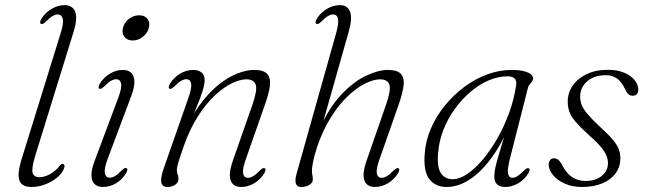

<svg xmlns="http://www.w3.org/2000/svg" viewBox="-20 -738 2576 766"><path d="M274 -612.5 121.5 -119.5Q105 -66 110.2 -48.5Q115.5 -31 136.5 -31Q157 -31 179 -42.8Q201 -54.5 218 -76.5Q221.5 -81 224.5 -82.8Q227.5 -84.5 230.5 -84Q235 -83.5 236.8 -79.5Q238.5 -75.5 236 -68.5Q230 -48.5 209.5 -31Q189 -13.5 161.5 -2.8Q134 8 105 8Q80.5 8 67.5 -3Q54.5 -14 54.2 -39Q54 -64 67 -105.5L221.5 -604Q235 -646.5 230.2 -663.5Q225.5 -680.5 210.5 -680.5Q201 -680.5 189.8 -674Q178.5 -667.5 162.5 -651.5Q156 -645.5 151.8 -643.2Q147.5 -641 143.5 -643Q139.5 -644.5 140.2 -649.5Q141 -654.5 144 -661Q154.5 -678.5 169.5 -691Q184.5 -703.5 202 -710.5Q219.5 -717.5 237.5 -717.5Q258.5 -717.5 270.5 -706Q282.5 -694.5 283.8 -671.2Q285 -648 274 -612.5Z M410 -105.5Q394.5 -63.5 398.5 -46.2Q402.5 -29 417.5 -29Q427.5 -29 438.8 -35.5Q450 -42 465.5 -58Q472 -64.5 476.2 -66.8Q480.5 -69 484.5 -67Q488.5 -65.5 488 -60.5Q487.5 -55.5 484 -49Q469 -22.5 443.5 -7.2Q418 8 390.5 8Q369.5 8 357.2 -3.8Q345 -15.5 344.8 -38.5Q344.5 -61.5 357.5 -96L451 -345.5Q467 -388 463 -405Q459 -422 443.5 -422Q434.5 -422 423 -415.8Q411.5 -409.5 395.5 -393Q389 -387 384.8 -384.8Q380.5 -382.5 376.5 -384Q372.5 -386 373.2 -390.8Q374 -395.5 377 -402Q392.5 -428.5 417.8 -443.8Q443 -459 470 -459Q491.5 -459 503.5 -447.5Q515.5 -436 516.2 -412.8Q517 -389.5 503.5 -354.5ZM509.5 -576.5Q488 -576.5 476.8 -590.8Q465.5 -605 470 -624Q473 -639 482.5 -651Q492 -663 506 -670Q520 -677 535 -677Q557.5 -677 568.2 -663Q579 -649 574 -628.5Q571.5 -614.5 561.8 -602.8Q552 -591 538.5 -583.8Q525 -576.5 509.5 -576.5Z M656.5 -384Q652.5 -386 653.2 -390.8Q654 -395.5 657 -402Q672.5 -428.5 698 -443.8Q723.5 -459 751 -459Q771 -459 783.8 -449Q796.5 -439 796.5 -418Q796.5 -406 792.2 -389Q788 -372 777.8 -345Q767.5 -318 749.8 -274.8Q732 -231.5 704.5 -167L710 -195.5Q740 -269.5 777.2 -320Q814.5 -370.5 853.5 -401.2Q892.5 -432 928.8 -445.5Q965 -459 993 -459Q1032 -459 1046.2 -442.8Q1060.5 -426.5 1056.8 -395.8Q1053 -365 1037 -320.5L961.5 -105Q946 -62.5 950 -45.5Q954 -28.5 969 -28.5Q978.5 -28.5 989.8 -35Q1001 -41.5 1017 -58Q1023.5 -64 1027.8 -66.2Q1032 -68.5 1036 -66.5Q1040 -65 1039.2 -60Q1038.5 -55 1035.5 -48.5Q1020 -22.5 994.8 -7.2Q969.5 8 942 8Q921 8 909.2 -3.5Q897.5 -15 897 -38Q896.5 -61 908.5 -95.5L987 -320Q1007.5 -378.5 1000.2 -400Q993 -421.5 962.5 -421.5Q938 -421.5 905.2 -405.8Q872.5 -390 837.2 -357.2Q802 -324.5 769.8 -274.2Q737.5 -224 713.5 -156Q701.5 -121.5 695.5 -102.8Q689.5 -84 687.5 -74.8Q685.5 -65.5 685.5 -59.5Q685.5 -48 688.8 -41.5Q692 -35 692 -24.5Q692 -10 679.2 -1Q666.5 8 647 8Q627.5 8 623.5 -10.2Q619.5 -28.5 635.5 -73L731 -345.5Q746 -388 742.5 -405Q739 -422 723.5 -422Q714.5 -422 703 -415.8Q691.5 -409.5 675.5 -393Q669 -387 664.8 -384.8Q660.5 -382.5 656.5 -384Z M1259 -215.5 1371.5 -612.5Q1386.5 -665.5 1376.5 -691.5Q1366.5 -717.5 1336 -717.5Q1318 -717.5 1300.5 -710.5Q1283 -703.5 1268 -691Q1253 -678.5 1243 -661Q1239.5 -654.5 1239 -649.5Q1238.5 -644.5 1242.5 -643Q1246.5 -641 1250.8 -643.2Q1255 -645.5 1261.5 -651.5Q1277 -667.5 1288.5 -674Q1300 -680.5 1309 -680.5Q1324.5 -680.5 1328.5 -663.5Q1332.5 -646.5 1320.5 -604L1163.5 -46Q1158.5 -29.5 1158.8 -17.2Q1159 -5 1164.5 1.5Q1170 8 1181.5 8Q1201 8 1214.5 -0.5Q1228 -9 1228 -22Q1228 -32.5 1226.2 -39.2Q1224.5 -46 1224.5 -57.5Q1224.5 -66 1226.8 -80.2Q1229 -94.5 1234 -113.8Q1239 -133 1246.5 -156Q1270.5 -224 1302.8 -274.2Q1335 -324.5 1370.5 -357.2Q1406 -390 1438.8 -405.8Q1471.5 -421.5 1496 -421.5Q1526.5 -421.5 1533.5 -400Q1540.5 -378.5 1520 -320L1442 -95.5Q1430 -61 1430.5 -38Q1431 -15 1442.8 -3.5Q1454.5 8 1475.5 8Q1503 8 1528.2 -7.2Q1553.5 -22.5 1569 -48.5Q1572 -55 1572.8 -60Q1573.5 -65 1569.5 -66.5Q1565.5 -68.5 1561.2 -66.2Q1557 -64 1550.5 -58Q1534.5 -41.5 1523.2 -35Q1512 -28.5 1502.5 -28.5Q1487.5 -28.5 1483.5 -45.5Q1479.5 -62.5 1495 -105L1570.5 -320.5Q1586 -365 1590 -395.8Q1594 -426.5 1579.8 -442.8Q1565.5 -459 1526.5 -459Q1491 -459 1441.8 -436.5Q1392.5 -414 1342.2 -361.2Q1292 -308.5 1253 -218.5Z M2014.5 -105.5Q2003.5 -61.5 2007 -45Q2010.5 -28.5 2023.5 -28.5Q2033.5 -28.5 2044.2 -35.2Q2055 -42 2070.5 -57.5Q2077 -64 2081.5 -66Q2086 -68 2089.5 -66.5Q2093.5 -64.5 2093 -59.8Q2092.5 -55 2089 -48.5Q2074 -22 2048 -7Q2022 8 1996 8Q1975 8 1963.5 -2.2Q1952 -12.5 1952 -34.5Q1952 -46 1954.5 -60.2Q1957 -74.5 1963.5 -98.5Q1970 -122.5 1982.2 -162Q1994.5 -201.5 2014 -263L2021 -257Q1986.5 -171.5 1943.8 -112.2Q1901 -53 1854.8 -22.5Q1808.5 8 1762 8Q1718 8 1693.2 -23Q1668.5 -54 1674.5 -125.5Q1678 -176.5 1699.2 -225.5Q1720.5 -274.5 1754.8 -316.8Q1789 -359 1832.2 -391.2Q1875.5 -423.5 1923.8 -441.2Q1972 -459 2021 -459Q2049 -459 2068 -454.5Q2087 -450 2097 -442.5Q2107 -435 2107 -425Q2106.5 -418 2102.2 -412.2Q2098 -406.5 2093 -401Q2088 -395.5 2086.5 -388.5ZM1728 -130.5Q1722.5 -72 1738.8 -47.5Q1755 -23 1786 -23Q1813 -23 1844.2 -44Q1875.5 -65 1906.8 -102.2Q1938 -139.5 1965 -187Q1992 -234.5 2011.5 -288.5Q2031 -342.5 2039 -397Q2042 -416.5 2033 -425Q2024 -433.5 2005.5 -433.5Q1967.5 -433.5 1929.5 -417.2Q1891.5 -401 1857 -371.5Q1822.5 -342 1794.8 -303.8Q1767 -265.5 1749.5 -221.2Q1732 -177 1728 -130.5Z M2316 -16Q2355.5 -16 2380.5 -36Q2405.5 -56 2405.5 -87Q2405.5 -102.5 2399.2 -117.8Q2393 -133 2376.5 -152.8Q2360 -172.5 2328 -200.5Q2295 -230.5 2277 -251.5Q2259 -272.5 2252 -291.2Q2245 -310 2245 -333Q2245 -367.5 2264.8 -396.2Q2284.5 -425 2320.2 -442.2Q2356 -459.5 2405 -459.5Q2443 -459.5 2470.2 -448Q2497.5 -436.5 2512 -418.2Q2526.5 -400 2526.5 -380.5Q2526.5 -369 2520.5 -362.5Q2514.5 -356 2504 -356Q2494.5 -356 2487.2 -362.2Q2480 -368.5 2473 -383.5Q2461.5 -409.5 2443 -423.8Q2424.5 -438 2397 -438Q2350 -438 2322.2 -413.2Q2294.5 -388.5 2294.5 -352.5Q2294.5 -336 2300.5 -320Q2306.5 -304 2322.8 -284.5Q2339 -265 2369.5 -236Q2404 -205 2422.5 -183.5Q2441 -162 2448 -144Q2455 -126 2455 -105.5Q2455 -73 2436.5 -47.2Q2418 -21.5 2383.5 -6.8Q2349 8 2301.5 8Q2263 8 2233 -5.5Q2203 -19 2186 -39.8Q2169 -60.5 2169 -82Q2169.5 -93 2175 -99.8Q2180.5 -106.5 2190 -106.5Q2199 -106.5 2207 -100.5Q2215 -94.5 2223 -78.5Q2240.5 -45 2264 -30.5Q2287.5 -16 2316 -16Z"/></svg>

Font: Fraunces ExtraLight
Style: Italic
Weight: 250
Italic angle: -16°
Version: Version 1.000;[b76b70a41]